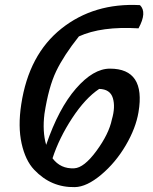

<svg xmlns="http://www.w3.org/2000/svg" viewBox="-20 -763 625 786"><path d="M430 -482Q577 -482 547 -304Q536 -238 494.5 -167.5Q453 -97 394 -47.5Q335 2 286.5 3Q238 4 196.5 -13.5Q155 -31 119.5 -68.5Q84 -106 68.5 -175.5Q53 -245 67 -336Q98 -540 231.5 -646Q365 -752 553 -742Q583 -713 547 -647Q395 -656 303 -614Q241 -536 210 -471.5Q179 -407 162 -297Q153 -225 169 -170Q220 -319 291 -400.5Q362 -482 430 -482ZM438 -274Q453 -325 442 -361.5Q431 -398 386 -399Q329 -361 275.5 -279.5Q222 -198 195 -115Q228 -71 284 -74Q324 -76 375 -145.5Q426 -215 438 -274Z"/></svg>

Font: Tillana Medium
Style: Regular
Weight: 500
Designer: Lipi Raval (Devanagari, Latin), Jonny Pinhorn (Latin)
Foundry: Indian Type Foundry
Version: Version 2.003;PS 1.0;hotconv 1.0.79;makeotf.lib2.5.61930; tt